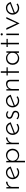

<svg xmlns="http://www.w3.org/2000/svg" viewBox="2564 -3172 796 5965"><g transform="rotate(-90 2962.5 -190.0)"><path d="M130 -391 135 -271 129 -286Q142 -322 170 -348Q198 -374 232.5 -388Q267 -402 299 -402L297 -356Q252 -356 215.5 -336Q179 -316 157.5 -282.5Q136 -249 136 -207V0H89V-391Z M585 8Q524 8 477 -19Q430 -46 403.5 -92.5Q377 -139 377 -197Q377 -254 405 -301Q433 -348 480.5 -376Q528 -404 586 -404Q656 -404 703.5 -363Q751 -322 772 -256L430 -124L416 -158L729 -280L719 -266Q702 -306 667.5 -335Q633 -364 583 -364Q538 -364 502 -342Q466 -320 444.5 -283Q423 -246 423 -199Q423 -155 443.5 -117Q464 -79 501 -56Q538 -33 586 -33Q618 -33 647.5 -45Q677 -57 700 -76L724 -42Q696 -20 659.5 -6Q623 8 585 8Z M1118 8Q1062 8 1013 -21.5Q964 -51 941 -98L949 -115V188H902V-394H944L949 -266L940 -295Q966 -342 1016 -372.5Q1066 -403 1125 -403Q1181 -403 1226 -376Q1271 -349 1297.5 -302.5Q1324 -256 1324 -196Q1324 -137 1296.5 -90.5Q1269 -44 1222.5 -18Q1176 8 1118 8ZM1110 -31Q1156 -31 1193.5 -53Q1231 -75 1253.5 -112.5Q1276 -150 1276 -196Q1276 -243 1254 -280.5Q1232 -318 1195.5 -340Q1159 -362 1113 -362Q1069 -362 1033 -342Q997 -322 975 -288Q953 -254 949 -211V-179Q952 -138 974.5 -104Q997 -70 1032.5 -50.5Q1068 -31 1110 -31Z M1505 -391 1510 -271 1504 -286Q1517 -322 1545 -348Q1573 -374 1607.5 -388Q1642 -402 1674 -402L1672 -356Q1627 -356 1590.5 -336Q1554 -316 1532.5 -282.5Q1511 -249 1511 -207V0H1464V-391Z M1960 8Q1899 8 1852 -19Q1805 -46 1778.5 -92.5Q1752 -139 1752 -197Q1752 -254 1780 -301Q1808 -348 1855.5 -376Q1903 -404 1961 -404Q2031 -404 2078.5 -363Q2126 -322 2147 -256L1805 -124L1791 -158L2104 -280L2094 -266Q2077 -306 2042.5 -335Q2008 -364 1958 -364Q1913 -364 1877 -342Q1841 -320 1819.5 -283Q1798 -246 1798 -199Q1798 -155 1818.5 -117Q1839 -79 1876 -56Q1913 -33 1961 -33Q1993 -33 2022.5 -45Q2052 -57 2075 -76L2099 -42Q2071 -20 2034.5 -6Q1998 8 1960 8Z M2369 8Q2335 8 2298 -4.5Q2261 -17 2238 -45L2260 -76Q2280 -55 2307.5 -42.5Q2335 -30 2366 -30Q2389 -30 2409.5 -36.5Q2430 -43 2443 -59Q2456 -75 2456 -102Q2456 -130 2440.5 -145Q2425 -160 2401.5 -169.5Q2378 -179 2352 -187Q2309 -201 2281.5 -225Q2254 -249 2254 -293Q2254 -325 2269.5 -349Q2285 -373 2312 -386.5Q2339 -400 2373 -400Q2404 -400 2434.5 -390Q2465 -380 2490 -356L2469 -323Q2453 -345 2426.5 -353Q2400 -361 2380 -362Q2363 -362 2344.5 -355Q2326 -348 2313.5 -334.5Q2301 -321 2301 -299Q2301 -276 2314 -261.5Q2327 -247 2347.5 -238Q2368 -229 2390 -221Q2419 -212 2444.5 -199.5Q2470 -187 2486.5 -166.5Q2503 -146 2503 -112Q2503 -78 2488 -50.5Q2473 -23 2443.5 -7.5Q2414 8 2369 8Z M2815 8Q2754 8 2707 -19Q2660 -46 2633.5 -92.5Q2607 -139 2607 -197Q2607 -254 2635 -301Q2663 -348 2710.5 -376Q2758 -404 2816 -404Q2886 -404 2933.5 -363Q2981 -322 3002 -256L2660 -124L2646 -158L2959 -280L2949 -266Q2932 -306 2897.5 -335Q2863 -364 2813 -364Q2768 -364 2732 -342Q2696 -320 2674.5 -283Q2653 -246 2653 -199Q2653 -155 2673.5 -117Q2694 -79 2731 -56Q2768 -33 2816 -33Q2848 -33 2877.5 -45Q2907 -57 2930 -76L2954 -42Q2926 -20 2889.5 -6Q2853 8 2815 8Z M3173 -391 3178 -268 3172 -292Q3189 -343 3236.5 -372.5Q3284 -402 3342 -402Q3397 -402 3431 -369.5Q3465 -337 3466 -285V0H3418V-272Q3417 -310 3394 -335Q3371 -360 3327 -361Q3288 -361 3254 -342Q3220 -323 3199.5 -289Q3179 -255 3179 -210V0H3132V-391Z M3683 -563H3731V-386H3852V-348H3731V0H3683V-348H3600V-386H3683Z M4131 8Q4075 8 4029.5 -17.5Q3984 -43 3957.5 -89Q3931 -135 3931 -196Q3931 -261 3959 -307.5Q3987 -354 4035 -378.5Q4083 -403 4144 -403Q4196 -403 4242.5 -372Q4289 -341 4309 -294L4302 -280L4308 -391H4350V0H4303V-121L4313 -103Q4306 -83 4289 -63.5Q4272 -44 4247.5 -27.5Q4223 -11 4193.5 -1.5Q4164 8 4131 8ZM4141 -32Q4185 -32 4220.5 -50.5Q4256 -69 4278 -102Q4300 -135 4303 -178V-234Q4295 -271 4271.5 -300Q4248 -329 4214 -346Q4180 -363 4140 -363Q4096 -363 4059 -342.5Q4022 -322 4000 -285Q3978 -248 3978 -198Q3978 -152 4000 -114.5Q4022 -77 4059.5 -54.5Q4097 -32 4141 -32Z M4567 -563H4615V-386H4736V-348H4615V0H4567V-348H4484V-386H4567Z M4853 -391H4900V0H4853ZM4843 -535Q4843 -549 4854 -558.5Q4865 -568 4878 -568Q4892 -568 4902 -558.5Q4912 -549 4912 -535Q4912 -520 4902 -510.5Q4892 -501 4878 -501Q4865 -501 4854 -511Q4843 -521 4843 -535Z M5215 15 5017 -391H5072L5235 -36L5206 -37L5363 -391H5415L5221 15Z M5697 8Q5636 8 5589 -19Q5542 -46 5515.5 -92.5Q5489 -139 5489 -197Q5489 -254 5517 -301Q5545 -348 5592.5 -376Q5640 -404 5698 -404Q5768 -404 5815.5 -363Q5863 -322 5884 -256L5542 -124L5528 -158L5841 -280L5831 -266Q5814 -306 5779.5 -335Q5745 -364 5695 -364Q5650 -364 5614 -342Q5578 -320 5556.5 -283Q5535 -246 5535 -199Q5535 -155 5555.5 -117Q5576 -79 5613 -56Q5650 -33 5698 -33Q5730 -33 5759.5 -45Q5789 -57 5812 -76L5836 -42Q5808 -20 5771.5 -6Q5735 8 5697 8Z"/></g></svg>

Font: Josefin Sans Thin Light
Style: Regular
Weight: 300
Version: Version 2.000